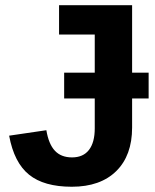

<svg xmlns="http://www.w3.org/2000/svg" viewBox="-20 -708 596 738"><path d="M255.9 9.8Q148.9 9.8 91.6 -36.6Q34.2 -83 15.1 -186.5L158.2 -207.5Q167 -154.3 190.9 -128.7Q214.8 -103 256.8 -103Q299.8 -103 322 -131.8Q344.2 -160.6 344.2 -214.4V-329.6H226.6V-428.7H344.2V-575.2H207V-688H487.8V-428.7H551.3V-329.6H487.8V-217.8Q487.8 -110.4 426.8 -50.3Q365.7 9.8 255.9 9.8Z"/></svg>

Font: Liberation Sans
Style: Bold
Weight: 700
Designer: Steve Matteson
Foundry: Ascender Corporation
Version: Version 2.1.5